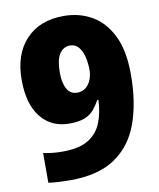

<svg xmlns="http://www.w3.org/2000/svg" viewBox="-83 -789 715 865"><g transform="rotate(-10 275.0 -357.0)"><path d="M520 -412Q520 -285 486 -190Q452 -95 375 -42.5Q298 10 170 10Q144 10 116 8.5Q88 7 69 4V-132Q88 -128 109 -125.5Q130 -123 158 -123Q235 -123 277 -150Q319 -177 336.5 -223Q354 -269 356 -325H351Q338 -302 322.5 -283Q307 -264 280.5 -253Q254 -242 209 -242Q127 -242 79 -302Q31 -362 31 -473Q31 -590 94 -657Q157 -724 267 -724Q338 -724 395 -691.5Q452 -659 486 -590.5Q520 -522 520 -412ZM272 -588Q242 -588 224 -561Q206 -534 206 -475Q206 -428 221.5 -400.5Q237 -373 268 -373Q292 -373 308 -386.5Q324 -400 332 -421Q340 -442 340 -463Q340 -496 333 -524.5Q326 -553 311 -570.5Q296 -588 272 -588Z"/></g></svg>

Font: Noto Sans Disp ExtBd
Style: Regular
Weight: 800
Designer: Monotype Design Team
Foundry: Monotype Imaging Inc.
Version: Version 2.000;GOOG;noto-source:20170915:90ef993387c0; ttfaut